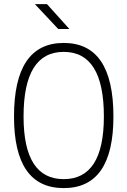

<svg xmlns="http://www.w3.org/2000/svg" viewBox="-20 -914 626 943"><path d="M293 9.8Q48.8 9.8 48.8 -341.8Q48.8 -703.1 293 -703.1Q537.1 -703.1 537.1 -341.8Q537.1 9.8 293 9.8ZM293 -34.2Q490.2 -34.2 490.2 -341.8Q490.2 -659.2 293 -659.2Q95.7 -659.2 95.7 -341.8Q95.7 -34.2 293 -34.2ZM266.1 -771.5 151.4 -893.6H210.9L320.8 -771.5Z"/></svg>

Font: Cascadia Code ExtraLight
Style: Regular
Weight: 200
Monospace: yes
Designer: Aaron Bell
Foundry: Saja Typeworks
Version: Version 2407.024; ttfautohint (v1.8.4)